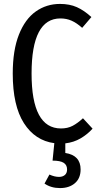

<svg xmlns="http://www.w3.org/2000/svg" viewBox="-20 -720 506 979"><path d="M313 11V60Q391 72 391 144Q391 189 362 214Q333 239 286 239Q240 239 207 216L232 170Q258 182 281 182Q299 182 310.5 172.5Q322 163 322 144Q322 121 304.5 110Q287 99 248 99L257 10Q159 -3 102 -92Q45 -181 45 -345Q45 -464 76.5 -543.5Q108 -623 162.5 -661.5Q217 -700 286 -700Q335 -700 372 -683.5Q409 -667 446 -633L399 -578Q371 -603 345 -614.5Q319 -626 288 -626Q141 -626 141 -345Q141 -65 291 -65Q325 -65 350.5 -78.5Q376 -92 403 -117L452 -64Q426 -35 391 -14.5Q356 6 313 11Z"/></svg>

Font: Fira Sans Extra Condensed
Style: Regular
Weight: 400
Width: 1
Designer: Carrois Corporate & Edenspiekermann AG
Foundry: Carrois Corporate GbR & Edenspiekermann AG
Version: Version 4.203